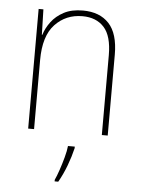

<svg xmlns="http://www.w3.org/2000/svg" viewBox="-54 -581 621 844"><g transform="rotate(5 256.5 -158.5)"><path d="M278 -538Q352 -538 393 -494Q434 -450 434 -357V0H408V-352Q408 -437 373.5 -475Q339 -513 278 -513Q205 -513 157 -462Q109 -411 109 -305V0H83V-528H104L107 -416H109Q118 -446 139 -474Q160 -502 194 -520Q228 -538 278 -538ZM294 68Q285 106 270 146Q255 186 235 221H219V214Q227 197 236.5 169Q246 141 254 111.5Q262 82 264 61H294Z"/></g></svg>

Font: Noto Sans SemiCondensed Thin
Style: Regular
Weight: 100
Width: 4
Designer: Monotype Design Team
Foundry: Monotype Imaging Inc.
Version: Version 2.013; ttfautohint (v1.8.4.7-5d5b)